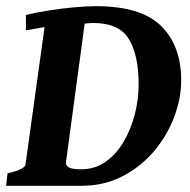

<svg xmlns="http://www.w3.org/2000/svg" viewBox="-25 -599 612 619"><path d="M559.1 -339.8Q559.1 -280.8 536.1 -220.7Q513.2 -160.6 470.7 -110.6Q428.2 -60.5 369.1 -30.3Q310.1 0 237.3 0H-5.4L-0.5 -40.5Q27.8 -46.4 42.2 -54Q56.6 -61.5 57.1 -67.9L118.7 -511.7L58.6 -501V-550.8Q92.8 -559.1 133.5 -565.4Q174.3 -571.8 213.9 -575.4Q253.4 -579.1 284.2 -579.1Q430.2 -579.1 494.6 -515.1Q559.1 -451.2 559.1 -339.8ZM274.9 -524.9Q268.6 -524.9 261.7 -524.2Q254.9 -523.4 248 -522.9L188 -78.6Q186 -64.9 197.3 -59.1Q208.5 -53.2 236.3 -53.2Q281.2 -53.2 315.7 -77.6Q350.1 -102.1 373.8 -142.3Q397.5 -182.6 409.7 -230.7Q421.9 -278.8 421.9 -326.2Q421.9 -422.4 390.1 -473.6Q358.4 -524.9 274.9 -524.9Z"/></svg>

Font: Dai Banna SIL
Style: Bold Italic
Weight: 700
Italic angle: -11°
Designer: Victor Gaultney
Foundry: SIL International
Version: Version 4.000